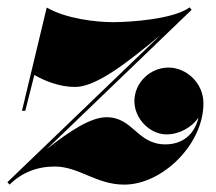

<svg xmlns="http://www.w3.org/2000/svg" viewBox="-60 -490 586 520"><path d="M-0.5 -190H8.5L33 -287C59 -272 99.5 -254.5 143.5 -254.5C202 -254.5 289 -324 374 -394.5L-40 3.5L-34 10C-2 -22 40 -39 88 -39C154 -39 200.5 10 276.5 10C380.5 10 491 -100 491 -210C491 -266 444 -307 396.5 -307C346.5 -307 304 -266 304 -216C304 -168.5 346 -126 391 -126C425.5 -126 459.5 -145 477.5 -171.5C465.5 -120.5 429 -99 388 -99C311 -99 301 -172.5 228.5 -172.5C187 -172.5 131.5 -137.5 66.5 -86L459 -463.5L453.5 -470C410 -438 294 -430 246 -430C200 -430 120 -439 66.5 -469.5Z"/></svg>

Font: Bodoni* 24pt Fatface
Style: Italic
Weight: 900
Italic angle: -13°
Version: Version 2.3